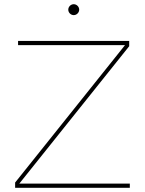

<svg xmlns="http://www.w3.org/2000/svg" viewBox="-20 -894 690 914"><path d="M331 -874C317 -874 305 -862 305 -848C305 -834 317 -822 331 -822C345 -822 357 -834 357 -848C357 -862 345 -874 331 -874ZM66 -699V-679H575L52 -25V0H598V-20H72L595 -674V-699Z"/></svg>

Font: Montserrat Thin
Style: Regular
Weight: 250
Designer: Julieta Ulanovsky
Foundry: Julieta Ulanovsky
Version: Version 4.000